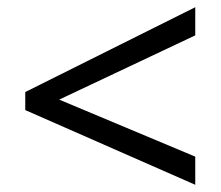

<svg xmlns="http://www.w3.org/2000/svg" viewBox="-20 -628 612 532"><path d="M521 -116V-194L144 -352L521 -530V-608L50 -373V-323Z"/></svg>

Font: Noto Sans Inscriptional Parthian
Style: Regular
Weight: 400
Designer: Monotype Design Team
Foundry: Monotype Imaging Inc.
Version: Version 2.003